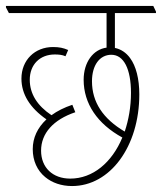

<svg xmlns="http://www.w3.org/2000/svg" viewBox="-39 -642 544 645"><path d="M203 -17C331 -17 429 -150 429 -325C429 -377 418 -420 398 -447C385 -465 367 -477 347 -481V-598H485V-603L476 -622H-19V-617L-9 -598H319V-482C274 -476 242 -433 242 -374C242 -294 288 -226 372 -180C337 -96 273 -42 197 -42C138 -42 99 -79 99 -136C99 -194 140 -240 214 -265L204 -290C177 -281 153 -269 134 -255C86 -287 61 -327 61 -374C61 -425 95 -459 145 -459C158 -459 170 -458 181 -453L190 -474C174 -481 160 -484 139 -484C78 -484 33 -440 33 -378C33 -326 61 -280 117 -241C87 -213 71 -179 71 -141C71 -102 86 -69 113 -47C136 -28 167 -17 203 -17ZM270 -369C270 -423 296 -458 335 -458C377 -458 401 -410 401 -330C401 -283 393 -239 380 -200C307 -243 270 -299 270 -369Z"/></svg>

Font: Noto Serif Devanagari ExtraCondensed Thin
Style: Regular
Weight: 100
Width: 2
Designer: Universal Thirst, Indian Type Foundry and the Monotype Design Team
Foundry: Monotype Imaging Inc.
Version: Version 2.004